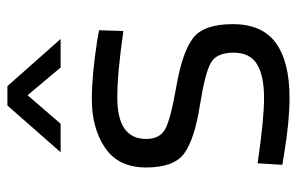

<svg xmlns="http://www.w3.org/2000/svg" viewBox="-158 -614 782 505"><g transform="rotate(-90 232.5 -361.0)"><path d="M229 -443Q120 -443 120 -367Q120 -332 145 -317.5Q170 -303 259 -287.5Q348 -272 385 -244Q422 -216 422 -139Q422 -62 372.5 -26Q323 10 228 10Q166 10 82 -4L52 -9L56 -74Q170 -57 228 -57Q286 -57 316.5 -75.5Q347 -94 347 -137.5Q347 -181 321 -196.5Q295 -212 207 -226Q119 -240 82 -267Q45 -294 45 -367Q45 -440 96.5 -475Q148 -510 225 -510Q286 -510 378 -496L406 -491L404 -427Q293 -443 229 -443ZM85 -592 208 -732H259L383 -592H308L235 -679L160 -592Z"/></g></svg>

Font: Titillium Web
Style: Regular
Weight: 400
Version: Version 1.002;PS 57.000;hotconv 1.0.70;makeotf.lib2.5.55311